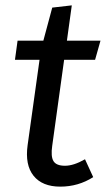

<svg xmlns="http://www.w3.org/2000/svg" viewBox="-20 -677 395 709"><path d="M293.9 -88.9 324.2 -22.9Q269 12.2 202.6 12.2Q136.2 12.2 104 -27.8Q71.8 -67.9 82 -141.1L126 -456.1H35.2L44.9 -526.9H140.1L172.9 -648.9L245.1 -657.2L227.1 -526.9H351.1L331.1 -456.1H216.8L172.9 -139.2Q167 -99.1 177.5 -82Q188 -64.9 220 -64.9Q252 -64.9 293.9 -88.9Z"/></svg>

Font: FiraSans-Italic
Style: Italic
Weight: 400
Italic angle: -8°
Designer: Carrois Corporate & Edenspiekermann AG
Foundry: Carrois Corporate GbR & Edenspiekermann AG
Version: Version 3.106;PS 003.106;hotconv 1.0.70;makeotf.lib2.5.58329